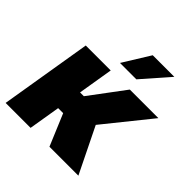

<svg xmlns="http://www.w3.org/2000/svg" viewBox="-202 -917 1068 1068"><g transform="rotate(45 332.5 -383.0)"><path d="M3.9 0 93.3 -541H289.6L255.4 -334H285.2L439.9 -541H664.6L444.8 -268.1L576.2 0H348.6L270.5 -186H231L200.2 0ZM296.4 -606.9 395 -766.1H564.9L425.3 -606.9Z"/></g></svg>

Font: Inter 17pt Black
Style: Italic
Weight: 900
Italic angle: -9.3988°
Version: Version 4.001;git-66647c0bb